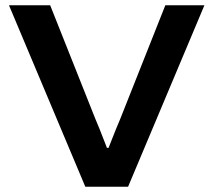

<svg xmlns="http://www.w3.org/2000/svg" viewBox="-20 -707 808 727"><path d="M303 0 14 -687H170L341 -257Q349 -239 357 -218.5Q365 -198 372.5 -179Q380 -160 385 -147H391Q396 -159 403 -177.5Q410 -196 418.5 -216.5Q427 -237 435 -256L606 -687H754L465 0Z"/></svg>

Font: Archivo SemiBold SemiExpanded
Style: Regular
Weight: 600
Width: 6
Version: Version 2.001